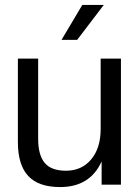

<svg xmlns="http://www.w3.org/2000/svg" viewBox="-20 -756 568 786"><path d="M226.1 9.8Q137.7 9.8 95.5 -35.6Q53.2 -81.1 53.2 -174.8V-516.1H136.2V-188Q136.2 -121.6 162.8 -89.4Q189.5 -57.1 250 -57.1Q314.5 -57.1 353.3 -103.5Q392.1 -149.9 392.1 -228V-516.1H475.1V0H396V-95.2Q348.6 9.8 226.1 9.8ZM295.9 -592.8H231.9L316.9 -735.8H404.8Z"/></svg>

Font: Creato Display
Style: Regular
Weight: 400
Version: Version 1.000